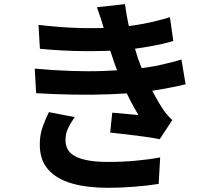

<svg xmlns="http://www.w3.org/2000/svg" viewBox="-20 -837 1040 920"><path d="M164.4 -717.7Q274.3 -705 366.6 -702.7Q459 -700.4 538.5 -706.1Q606.7 -711.5 669.7 -723.6Q732.7 -735.7 794.3 -754.8L810.4 -640.4Q756.3 -625 692.9 -613.8Q629.6 -602.6 564.4 -597.2Q487.1 -591.5 386.3 -592Q285.5 -592.5 171.3 -603.1ZM146.5 -508.2Q236.8 -499.9 319.7 -497.1Q402.6 -494.2 475.8 -496.9Q548.9 -499.6 608.8 -505.3Q689.6 -512.5 747.6 -525.6Q805.7 -538.7 849.5 -551.5L869.3 -433.1Q824.5 -422.1 770 -412.2Q715.6 -402.2 654.5 -395Q591.4 -388.6 508.8 -385.4Q426.1 -382.1 334.9 -383.6Q243.7 -385.1 153.2 -390.4ZM480.1 -689.8Q473 -717.8 464 -745.4Q455 -773 444.5 -802.4L578.8 -817.2Q585.1 -769.5 594.8 -724.3Q604.4 -679.1 616.6 -637.2Q628.8 -595.3 641.3 -556.3Q653.4 -521.9 672.7 -478.3Q692 -434.7 715 -391.6Q738 -348.4 760.7 -313.5Q770.6 -299 781.4 -286.6Q792.1 -274.2 805.6 -261.5L745.1 -169.9Q717.1 -175.8 675.3 -181.7Q633.5 -187.6 589.2 -192.7Q544.8 -197.9 507.9 -201.7L517.9 -297.1Q549 -294.4 585.3 -291.2Q621.7 -287.9 643.6 -285.5Q603.7 -352.1 575.3 -416.1Q546.9 -480.1 528.2 -534.6Q516.2 -569.9 507.9 -595.6Q499.6 -621.3 493.4 -643.5Q487.1 -665.6 480.1 -689.8ZM338.3 -275.8Q320.3 -251.2 307.1 -224.6Q293.8 -198 293.8 -165.3Q293.8 -109.8 345.5 -85.4Q397.1 -61.1 496.5 -61.1Q567 -61.1 630.5 -66.9Q694 -72.6 747.4 -82.9L740.4 44.3Q688.4 52.5 623.4 57.7Q558.4 62.9 496.9 62.9Q397 62.9 324.4 41.9Q251.8 21 212 -23.4Q172.2 -67.7 170.7 -138.8Q169.9 -187.5 183.3 -225.7Q196.7 -264 214.3 -299.7Z"/></svg>

Font: Noto Sans JP
Style: Regular
Weight: 100
Designer: Ryoko NISHIZUKA 西塚涼子 (kana, bopomofo & ideographs); Paul D. Hunt (Latin, Greek & Cyrillic); Sandoll Communications 산돌커뮤니
Foundry: Adobe
Version: Version 2.004;hotconv 1.0.118;makeotfexe 2.5.65603